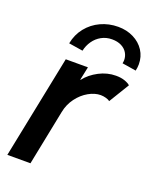

<svg xmlns="http://www.w3.org/2000/svg" viewBox="-141 -831 730 911"><g transform="rotate(20 224.5 -375.5)"><path d="M114.7 -521H226.6L212.4 -453.6H214.4Q239.7 -486.3 280.8 -507.8Q321.8 -529.3 366.2 -529.3Q391.6 -529.3 410.4 -522.7Q429.2 -516.1 438.5 -507.3L376 -404.8Q370.1 -410.2 356.4 -414.1Q342.8 -418 329.1 -418Q299.8 -418 268.6 -400.4Q237.3 -382.8 213.6 -351.1Q189.9 -319.3 182.1 -279.3L126 0H9.3ZM376.5 -611.8Q376.5 -631.8 366.2 -648.7Q356 -665.5 336.4 -675.3Q316.9 -685.1 289.6 -685.1Q260.3 -685.1 236.3 -671.9Q212.4 -658.7 196.8 -636.2Q181.2 -613.8 175.3 -586.4L104 -597.7Q112.8 -644 140.6 -678.7Q168.5 -713.4 209.2 -732.2Q250 -751 296.9 -751Q339.8 -751 374.5 -733.6Q409.2 -716.3 429 -685.8Q448.7 -655.3 448.7 -616.7Q448.7 -602.1 444.8 -584L374.5 -595.2Q376.5 -606 376.5 -611.8Z"/></g></svg>

Font: Reddit Sans Vanilla SemiBold
Style: Italic
Weight: 600
Italic angle: -11.25°
Designer: Stephen Hutchings
Version: Version 1.013